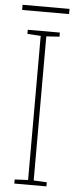

<svg xmlns="http://www.w3.org/2000/svg" viewBox="-57 -857 353 888"><g transform="rotate(5 119.0 -413.5)"><path d="M194 0H45V-19L107 -22V-691L45 -695V-714H194V-695L133 -691V-22L194 -19ZM229 -827V-803H11V-827Z"/></g></svg>

Font: Noto Sans Lao Looped Condensed Thin
Style: Regular
Weight: 100
Width: 3
Designer: Mark Frömberg, Ben Mitchell
Foundry: The Fontpad Ltd
Version: Version 1.002; ttfautohint (v1.8.4.7-5d5b)